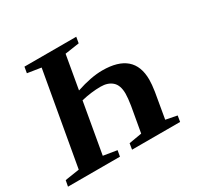

<svg xmlns="http://www.w3.org/2000/svg" viewBox="-148 -827 1037 1000"><g transform="rotate(-30 370.0 -327.5)"><path d="M183.1 -606 101.6 -618.7 107.9 -654.8H419.4L413.1 -618.7L327.1 -606L292 -405.3Q381.3 -435.1 448.7 -435.1Q637.2 -435.1 637.2 -271Q637.2 -243.7 630.9 -202.1L604.5 -48.8L671.9 -35.6L666 0H377L382.8 -35.6L460 -48.8L486.8 -200.7Q493.7 -245.1 493.7 -270Q493.7 -320.3 468 -343.3Q442.4 -366.2 398.9 -366.2Q343.8 -366.2 282.2 -351.6L229 -48.8L310.5 -35.6L304.2 0H-8.3L-1.5 -35.6L84.5 -48.8Z"/></g></svg>

Font: Liberation Serif
Style: Bold Italic
Weight: 700
Italic angle: -16.333°
Designer: Steve Matteson
Foundry: Ascender Corporation
Version: Version 2.1.5